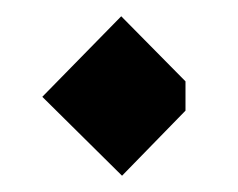

<svg xmlns="http://www.w3.org/2000/svg" viewBox="-20 -345 292 236"><path d="M129 -325 208 -245V-209L130 -129L32 -226Z"/></svg>

Font: Almarai
Style: Regular
Weight: 400
Designer: Boutros International 2019
Foundry: Created by Boutros International 2019
Version: Version 1.10